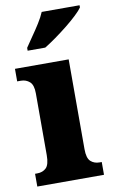

<svg xmlns="http://www.w3.org/2000/svg" viewBox="-87 -813 512 859"><g transform="rotate(-10 169.0 -383.0)"><path d="M11 0V-58H21Q46 -58 61.5 -73Q77 -88 77 -131V-412Q77 -450 60.5 -464.5Q44 -479 21 -479H4V-536H248V-128Q248 -87 264 -72.5Q280 -58 304 -58H314V0ZM74 -619Q87 -639 105 -664.5Q123 -690 140 -717Q157 -744 166 -766H338V-756Q329 -743 308.5 -723.5Q288 -704 260.5 -682Q233 -660 205 -640Q177 -620 154 -606H74Z"/></g></svg>

Font: Noto Serif Thai Condensed Black
Style: Regular
Weight: 900
Width: 3
Designer: Monotype Design Team
Foundry: Monotype Imaging Inc.
Version: Version 2.002; ttfautohint (v1.8.4.7-5d5b)